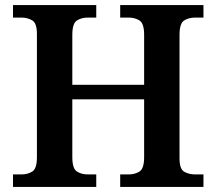

<svg xmlns="http://www.w3.org/2000/svg" viewBox="-20 -734 850 754"><path d="M31 0V-49H64Q89 -49 107 -60.5Q125 -72 125 -117V-601Q125 -643 106.5 -654Q88 -665 64 -665H31V-714H358V-665H325Q300 -665 282 -653.5Q264 -642 264 -597V-401H546V-597Q546 -642 528 -653.5Q510 -665 485 -665H452V-714H779V-665H747Q721 -665 703 -653.5Q685 -642 685 -597V-112Q685 -70 703.5 -59.5Q722 -49 747 -49H779V0H452V-49H485Q510 -49 528 -60.5Q546 -72 546 -117V-344H264V-117Q264 -72 282 -60.5Q300 -49 325 -49H358V0Z"/></svg>

Font: Noto Serif Tibetan SemiBold
Style: Regular
Weight: 600
Designer: Monotype Design Team
Foundry: Monotype Imaging Inc.
Version: Version 2.103; ttfautohint (v1.8.4.7-5d5b)